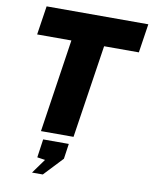

<svg xmlns="http://www.w3.org/2000/svg" viewBox="-102 -798 889 1121"><g transform="rotate(10 342.5 -238.0)"><path d="M176 0 259 -552H56L82 -723H685L659 -552H453L369 0ZM166.5 247.5 228.5 161.5 181.5 154.5 197 45.5H349L336 135.5L230.5 247.5Z"/></g></svg>

Font: Public Sans Black
Style: Italic
Weight: 900
Italic angle: -8°
Designer: The Public Sans project authors (U.S. Web Design System). Libre Franklin designed by Pablo Impallari and Rodrigo Fuenzal
Version: Version 1.007; ttfautohint (v1.8.1) -l 8 -r 50 -G 200 -x 14 